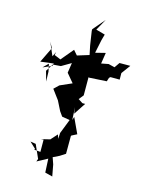

<svg xmlns="http://www.w3.org/2000/svg" viewBox="-223 -1223 1123 1481"><g transform="rotate(20 338.0 -482.5)"><path d="M43 -610 115 -649 106 -657 173 -668 245 -719 240 -638 304 -574 213 -524 178 -484 242 -412 287 -339 316 -305 379 -300 344 -181 346 -134 332 -165 290 -109 221 -86 242 -89 251 8H201L204 0L152 -41L196 -38L253 65L247 88L326 36L341 145L402 155L377 65L354 14L402 -15L442 -46L430 -187L432 -192L472 -217L404 -335L398 -307L384 -408L395 -358L449 -458L427 -456L389 -476L416 -516L403 -660L410 -659L546 -679L553 -710L562 -719L635 -725L630 -777L676 -853L590 -845L565 -801L514 -809L458 -793L464 -882L386 -855L399 -964L408 -1012L334 -1026L376 -1120L303 -1018L304 -1005L331 -894L352 -824L261 -787L226 -821L152 -715L99 -732L102 -757L86 -717L32 -817L61 -774L12 -646L116 -668L78 -595L107 -517L98 -595L80 -654Z"/></g></svg>

Font: Hussar Lance
Style: Regular
Weight: 700
Foundry: Cannot Into Space Fonts, PlusOne Fonts
Version: Version 2.27